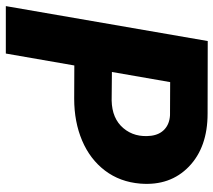

<svg xmlns="http://www.w3.org/2000/svg" viewBox="-58 -694 751 676"><g transform="rotate(90 318.0 -355.5)"><path d="M210 -241.2 168 0H1L124 -710.9L379.4 -710.4Q498 -710.4 566.2 -644.5Q634.3 -578.6 626 -473.6Q620.1 -401.9 580.1 -349.1Q540 -296.4 474.4 -268.6Q408.7 -240.7 327.1 -240.7ZM232.9 -373.5 333.5 -372.6Q397 -374 430.7 -413.8Q464.4 -453.6 457.5 -511.7Q453.6 -541.5 434.8 -558.8Q416 -576.2 385.3 -578.1L268.6 -578.6Z"/></g></svg>

Font: TypoPRO Roboto
Style: Italic
Weight: 900
Italic angle: -12°
Designer: Google
Version: Version 2.136; 2016